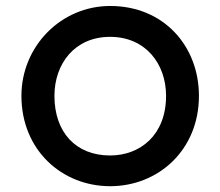

<svg xmlns="http://www.w3.org/2000/svg" viewBox="-20 -622 753 656"><path d="M53.2 -294.4C53.2 -108.9 191.9 14.2 356.4 14.2C520.5 14.2 659.7 -108.9 659.7 -294.4C659.7 -463.9 540 -601.6 356.4 -601.6C188.5 -601.6 53.2 -463.9 53.2 -294.4ZM166 -294.4C166 -404.3 235.4 -496.1 356 -496.1C477.1 -496.1 547.4 -404.3 547.4 -294.4C547.4 -161.6 460 -90.8 356 -90.8C238.8 -90.8 166 -170.4 166 -294.4Z"/></svg>

Font: Autour One
Style: Regular
Weight: 400
Designer: Eben Sorkin
Foundry: Eben Sorkin
Version: Version 1.002